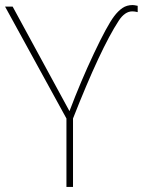

<svg xmlns="http://www.w3.org/2000/svg" viewBox="-20 -740 565 760"><path d="M432 -676Q448 -697 465 -708.5Q482 -720 505 -720Q511 -720 525 -717V-692Q513 -695 504 -695Q474 -695 450 -658Q378 -548 269 -271V0H243V-271L0 -714H30L255 -300Q300 -419 352 -529Q404 -639 432 -676Z"/></svg>

Font: Noto Sans UI Thin
Style: Regular
Weight: 250
Designer: Monotype Design Team
Foundry: Monotype Imaging Inc.
Version: Version 1.001